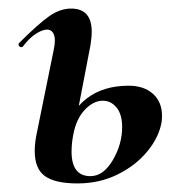

<svg xmlns="http://www.w3.org/2000/svg" viewBox="-20 -415 433 448"><path d="M61 -63Q61 -83 67 -110L105 -297Q108 -311 108 -320Q108 -333 103 -339.5Q98 -346 90 -346Q79 -346 63.5 -336Q48 -326 33 -306Q32 -305 30 -305Q26 -305 24 -308.5Q22 -312 25 -315Q69 -359 94.5 -377Q120 -395 146 -395Q194 -395 194 -341Q194 -327 191 -309L151 -101Q147 -81 147 -61Q147 -4 191 -4Q221 -4 243 -41Q265 -78 265 -119Q265 -148 252 -164Q239 -180 220 -180Q198 -180 178 -159Q158 -138 151 -101L135 -102Q143 -155 182 -185Q221 -215 280 -215Q316 -215 337 -196Q358 -177 358 -145Q358 -135 357 -130Q351 -95 324 -62Q297 -29 254.5 -8Q212 13 161 13Q109 13 85 -4Q61 -21 61 -63Z"/></svg>

Font: Cormorant Infant
Style: Bold Italic
Weight: 700
Italic angle: -10°
Designer: Christian Thalmann (Catharsis Fonts)
Foundry: Catharsis Fonts
Version: Version 4.000